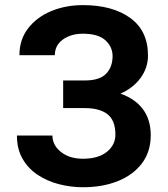

<svg xmlns="http://www.w3.org/2000/svg" viewBox="-20 -741 672 770"><path d="M319.6 -307.5H233.3V-418.3H319.6Q379.6 -418.3 405.5 -445.3Q431.5 -472.3 431.5 -516.3Q431.5 -552.9 402.7 -579.4Q373.9 -605.8 312.5 -605.8Q264.9 -605.8 232.4 -582.6Q199.9 -559.3 199.9 -519.5H57.9Q57.9 -582.4 92.9 -627.5Q127.8 -672.6 185.7 -696.6Q243.6 -720.5 312.5 -720.5Q431.1 -720.5 502.3 -669Q573.5 -617.5 573.5 -518.5Q573.5 -469.5 544.2 -429Q514.9 -388.5 463.1 -365.4Q521.7 -345.2 553.1 -303.1Q584.5 -261 584.5 -198.9Q584.5 -132.8 549.4 -86.1Q514.2 -39.4 452.8 -14.7Q391.3 9.9 312.5 9.9Q264.2 9.9 217.2 -2.1Q170.1 -14.2 131.7 -39.4Q93.4 -64.6 70.7 -103.9Q47.9 -143.1 47.9 -197.4H190.3Q190.3 -158.7 224.4 -131.6Q258.5 -104.4 312.5 -104.4Q374.3 -104.4 408.6 -132.1Q442.8 -159.8 442.8 -201Q442.8 -257.8 411.4 -282.7Q380 -307.5 319.6 -307.5Z"/></svg>

Font: Interface
Style: Bold
Weight: 700
Designer: Rasmus Andersson
Foundry: rsms
Version: Version 1.8